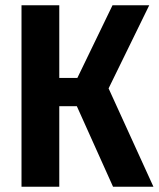

<svg xmlns="http://www.w3.org/2000/svg" viewBox="-20 -712 605 732"><path d="M394 -375 565 0H411L273 -307H206V0H62V-692H206V-415H275L409 -692H549Z"/></svg>

Font: Fira Sans Condensed SemiBold
Style: Regular
Weight: 600
Width: 3
Designer: bBox Type GmbH & Carrois Corporate GbR & Edenspiekermann AG
Foundry: bBox Type GmbH & Carrois Corporate GbR & Edenspiekermann AG
Version: Version 4.301